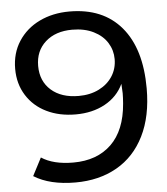

<svg xmlns="http://www.w3.org/2000/svg" viewBox="-55 -836 777 894"><g transform="rotate(-5 333.5 -389.0)"><path d="M630 -398.9Q630 -268.9 584.4 -177.2Q538.9 -85.6 455.6 -38.3Q372.2 8.9 262.2 8.9Q142.2 8.9 67.8 -37.8L111.1 -121.1Q166.7 -84.4 260 -84.4Q371.1 -84.4 437.8 -148.9Q504.4 -213.3 514.4 -337.8Q516.7 -366.7 516.7 -385.6Q515.6 -407.8 514.4 -430Q486.7 -371.1 427.8 -338.9Q368.9 -306.7 291.1 -306.7Q214.4 -306.7 155 -335.6Q95.6 -364.4 61.7 -418.3Q27.8 -472.2 27.8 -542.2Q27.8 -615.6 63.9 -671.1Q100 -726.7 162.2 -756.7Q224.4 -786.7 302.2 -786.7Q458.9 -786.7 544.4 -685.6Q630 -584.4 630 -398.9ZM493.3 -547.8Q493.3 -588.9 471.7 -623.9Q450 -658.9 407.8 -680Q365.6 -701.1 307.8 -701.1Q230 -701.1 182.8 -658.9Q135.6 -616.7 135.6 -546.7Q135.6 -475.6 183.3 -433.3Q231.1 -391.1 312.2 -391.1Q365.6 -391.1 406.7 -411.7Q447.8 -432.2 470.6 -467.8Q493.3 -503.3 493.3 -547.8Z"/></g></svg>

Font: Paperlogy 5 Medium
Style: Regular
Weight: 500
Designer: redesigned by Lee Juim, glyphs from Gmarket Sans & Montserrat
Foundry: PT&
Version: Version 1.001